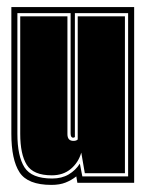

<svg xmlns="http://www.w3.org/2000/svg" viewBox="-20 -515 407 541"><path d="M125 6Q58 6 35 -29.5Q12 -65 12 -138V-495H358V0H198L195 -18Q181 -7 164.5 -0.5Q148 6 125 6ZM127 -12Q154 -12 173.5 -23.5Q193 -35 205 -54L212 -18H341V-478H191V-129Q189 -127 186 -127Q179 -127 179 -139V-478H29V-138Q29 -75 49 -43.5Q69 -12 127 -12ZM126 -21Q74 -21 55.5 -50.5Q37 -80 37 -138V-469H170V-137Q170 -118 187 -118Q195 -118 199 -122V-469H332V-27H219L209 -85Q201 -57 179.5 -39Q158 -21 126 -21Z"/></svg>

Font: Alumni Sans Collegiate One SC
Style: Regular
Weight: 400
Designer: Robert E. Leuschke
Foundry: Robert E. Leuschke
Version: Version 1.100